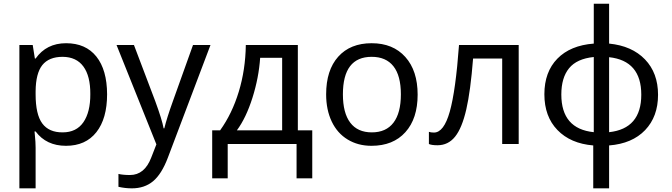

<svg xmlns="http://www.w3.org/2000/svg" viewBox="-20 -780 3640 1040"><path d="M319.3 -472.2Q245.1 -472.2 209 -427.2Q173.8 -382.3 172.9 -286.1V-269Q172.9 -160.2 209 -111.3Q245.1 -62.5 319.3 -63Q393.6 -63 431.6 -117.7Q469.7 -172.9 469.2 -270.5Q469.7 -368.2 431.6 -419.9Q393.6 -471.7 319.3 -472.2ZM560.1 -269.5Q560.1 -137.7 502 -64Q443.8 9.8 337.4 9.8Q231 9.8 172.9 -67.9H167L168.9 -47.9Q172.9 -9.8 172.9 20V240.2H85V-536.1H157.2L168.9 -462.9H172.9Q231.4 -545.9 337.9 -545.9Q444.3 -545.9 502 -473.6Q559.6 -401.4 560.1 -269.5Z M694.3 240.2Q657.7 240.2 621.6 231.9V162.1Q646 168 684.1 168Q763.2 168 799.3 73.2L827.1 2L611.3 -536.1H705.6L821.3 -231Q857.9 -131.3 866.2 -85H870.1Q883.8 -141.1 916.5 -231.9L1025.4 -536.1H1120.1L889.2 74.2Q855.5 163.1 809.1 201.7Q762.7 240.2 694.3 240.2Z M1508.3 -74.2V-466.8H1389.2Q1381.8 -358.9 1347.4 -250.2Q1313 -141.6 1263.2 -74.2ZM1671.4 186H1586.4V0H1213.4V186H1129.4V-74.2H1172.4Q1237.3 -164.6 1273.4 -283.4Q1309.6 -402.3 1311.5 -536.1H1593.3V-74.2H1671.4Z M1837.4 -269Q1837.4 -168 1877.2 -115.5Q1917 -63 1994.1 -63Q2071.3 -63 2111.3 -115.5Q2151.4 -168 2151.4 -269Q2151.4 -370.1 2111.1 -421.1Q2070.8 -472.2 1993.2 -472.2Q1837.4 -472.2 1837.4 -269ZM1992.2 9.8Q1919.4 9.8 1863.3 -24.2Q1807.1 -58.1 1776.9 -121.6Q1746.6 -185.1 1746.6 -269Q1746.6 -399.9 1812 -472.9Q1877.4 -545.9 1993.2 -545.9Q2108.9 -545.9 2175.5 -471.4Q2242.2 -397 2242.2 -267.3Q2242.2 -137.7 2175.8 -64Q2109.4 9.8 1992.2 9.8Z M2789.6 0H2700.2V-462.9H2542.5Q2528.8 -287.1 2505.6 -186.8Q2482.4 -86.4 2445.1 -39.8Q2407.7 6.8 2349.6 6.8Q2317.9 6.8 2303.2 0V-65.9Q2313.5 -62 2330.6 -62Q2384.3 -62 2416.3 -175.3Q2448.2 -288.6 2466.3 -536.1H2789.6Z M3279.3 -470.2V-64Q3453.6 -83 3453.6 -267.1Q3453.6 -451.2 3279.3 -470.2ZM3020.5 -268.1Q3020.5 -82 3196.3 -64V-471.2Q3104.5 -461.9 3062.5 -410.4Q3020.5 -358.9 3020.5 -268.1ZM3279.3 7.8V240.2H3193.4V7.8Q3070.3 -2.4 2999.5 -75.7Q2928.7 -148.9 2928.7 -269.5Q2928.7 -390.1 2999 -462.2Q3069.3 -534.2 3196.3 -543.9V-759.8H3279.3V-543.9Q3402.8 -531.7 3473.6 -458.3Q3544.4 -384.8 3544.4 -266.6Q3544.4 -148.4 3474.4 -75.2Q3404.3 -2 3279.3 7.8Z"/></svg>

Font: NotoSans
Style: Regular
Weight: 400
Designer: Monotype Design team
Foundry: Monotype Imaging Inc.
Version: Version 1.04